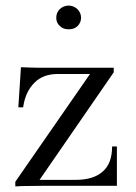

<svg xmlns="http://www.w3.org/2000/svg" viewBox="-20 -658 480 680"><path d="M394 -139.2V0H138.2L54.2 1Q48.3 2 34.2 2V-14.2L298.8 -396H185.1Q132.8 -396 102.1 -365.2Q69.3 -332.5 62 -277.8H44.9L54.2 -419.9Q65.9 -419.9 84 -418.9Q101.1 -418 149.9 -418H382.8V-401.9L120.1 -21H248Q311.5 -21 344.2 -50.8Q377 -79.1 377 -139.2ZM191.9 -626Q205.6 -638.2 223.1 -638.2Q240.2 -638.2 253.9 -626Q267.1 -612.8 267.1 -595.2Q267.1 -578.1 254.9 -565.9Q243.2 -554.2 223.1 -554.2Q203.6 -554.2 191.9 -565.9Q179.2 -577.1 179.2 -595.2Q179.2 -613.3 191.9 -626Z"/></svg>

Font: Unna Light
Style: Regular
Weight: 300
Designer: Jorge de Buen Unna
Foundry: Omnibus-Type
Version: Version 2.007;PS 002.007;hotconv 1.0.88;makeotf.lib2.5.64775